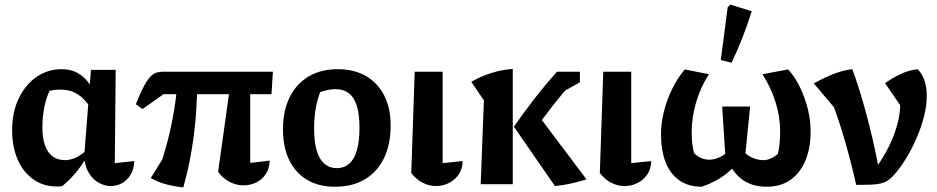

<svg xmlns="http://www.w3.org/2000/svg" viewBox="-20 -804 4090 838"><path d="M252 8Q246 9 240 9.5Q234 10 229 10Q169 10 125 -21.5Q81 -53 57 -108Q33 -163 33 -235Q33 -316 62.5 -376Q92 -436 140.5 -469Q189 -502 248 -502Q288 -502 316 -487Q344 -472 363.5 -447Q383 -422 396 -393L373 -338Q360 -356 343.5 -373Q327 -390 302.5 -401.5Q278 -413 241 -413Q219 -413 198 -408Q177 -403 152 -391L204 -422Q184 -387 174.5 -341.5Q165 -296 165 -248Q165 -201 176.5 -169Q188 -137 210 -121Q232 -105 264 -105Q285 -105 308.5 -115Q332 -125 357 -148V-118Q335 -78 308 -47Q281 -16 252 8ZM464 8Q437 8 411.5 -6Q386 -20 368.5 -48Q351 -76 347 -117L377 -499H485L481 -92L566 -101Q565 -65 549.5 -40.5Q534 -16 511.5 -4Q489 8 464 8Z M932 -54 993 -491H1072V-93L1157 -103Q1156 -69 1140 -44.5Q1124 -20 1098 -7.5Q1072 5 1043 5Q1012 5 982.5 -10Q953 -25 932 -54ZM780 14Q742 10 705.5 0.5Q669 -9 638 -27L738 -188L671 -57Q691 -112 709 -179Q727 -246 740 -324Q753 -402 758 -491H843Q842 -406 836.5 -322Q831 -238 817.5 -155Q804 -72 780 14ZM602 -328 573 -349Q593 -400 608.5 -428.5Q624 -457 637.5 -470.5Q651 -484 664.5 -487.5Q678 -491 694 -491H1171L1165 -393H694Z M1442 11Q1371 11 1320.5 -19Q1270 -49 1242.5 -105Q1215 -161 1215 -239Q1215 -320 1244 -379Q1273 -438 1326.5 -470Q1380 -502 1454 -502Q1526 -502 1577.5 -472Q1629 -442 1657 -387Q1685 -332 1685 -256Q1685 -173 1655.5 -113Q1626 -53 1572 -21Q1518 11 1442 11ZM1450 -70Q1481 -70 1503.5 -89Q1526 -108 1537.5 -147.5Q1549 -187 1549 -246Q1549 -304 1537.5 -341.5Q1526 -379 1502.5 -397Q1479 -415 1445 -415Q1421 -415 1389.5 -406Q1358 -397 1311 -379L1390 -432Q1370 -389 1360.5 -344Q1351 -299 1351 -243Q1351 -184 1362.5 -146Q1374 -108 1396.5 -89Q1419 -70 1450 -70Z M1775 -49 1790 -491H1912V-92L1999 -101Q1999 -67 1982 -42.5Q1965 -18 1939 -5Q1913 8 1883 8Q1853 8 1824.5 -6.5Q1796 -21 1775 -49Z M2402 8 2223 -251Q2265 -312 2312.5 -373Q2360 -434 2411 -491H2497V-468Q2446 -410 2399.5 -351.5Q2353 -293 2308 -228L2311 -325L2540 -21Q2504 -10 2470 -2.5Q2436 5 2402 8ZM2078 0 2092 -366 2037 -447Q2079 -471 2125 -485.5Q2171 -500 2218 -503V0ZM2398 -381 2450 -491H2511V-445Z M2598 -49 2613 -491H2735V-92L2822 -101Q2822 -67 2805 -42.5Q2788 -18 2762 -5Q2736 8 2706 8Q2676 8 2647.5 -6.5Q2619 -21 2598 -49Z M3325 11Q3261 11 3216.5 -22.5Q3172 -56 3145 -131L3232 -136Q3250 -120 3271.5 -112.5Q3293 -105 3311 -105Q3343 -105 3375 -132Q3380 -153 3382.5 -177Q3385 -201 3385 -232Q3385 -293 3365.5 -356.5Q3346 -420 3308 -480L3420 -501Q3450 -468 3471.5 -423.5Q3493 -379 3505.5 -329.5Q3518 -280 3518 -229Q3518 -159 3496 -105Q3474 -51 3431.5 -20Q3389 11 3325 11ZM3043 11Q2984 11 2944 -17.5Q2904 -46 2884.5 -97.5Q2865 -149 2865 -218Q2865 -267 2878 -318.5Q2891 -370 2914.5 -417.5Q2938 -465 2969 -501L3074 -480Q3038 -424 3018.5 -358.5Q2999 -293 2999 -228Q2999 -195 3002 -173.5Q3005 -152 3009 -136Q3024 -121 3041 -114Q3058 -107 3076 -107Q3093 -107 3113 -114.5Q3133 -122 3150 -136L3223 -133Q3196 -82 3150.5 -46Q3105 -10 3043 11ZM3230 -100 3147 -105 3132 -339H3254ZM3173 -530 3126 -542 3156 -772 3167 -784 3261 -755Q3243 -697 3221 -641Q3199 -585 3173 -530Z M3717 3Q3693 -104 3661.5 -210.5Q3630 -317 3585 -426L3629 -325L3532 -440Q3583 -468 3623 -483Q3663 -498 3700 -502Q3726 -431 3748 -354Q3770 -277 3788 -200Q3806 -123 3818 -52L3781 -44Q3811 -80 3834.5 -119Q3858 -158 3874.5 -197.5Q3891 -237 3900 -275.5Q3909 -314 3909 -349Q3909 -360 3908 -371.5Q3907 -383 3905 -394L3923 -324L3843 -441Q3877 -465 3911 -481Q3945 -497 3985 -502Q4006 -481 4015.5 -451Q4025 -421 4025 -386Q4025 -343 4013 -296Q4001 -249 3980.5 -201.5Q3960 -154 3934 -111.5Q3908 -69 3879 -37Q3866 -23 3853 -15Q3840 -7 3823 -3Q3806 1 3780.5 2Q3755 3 3717 3Z"/></svg>

Font: Piazzolla 24pt
Style: Bold
Weight: 700
Designer: Juan Pablo del Peral
Foundry: Huerta Tipografica
Version: Version 2.005